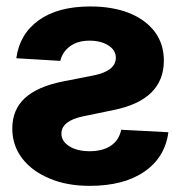

<svg xmlns="http://www.w3.org/2000/svg" viewBox="-20 -573 569 603"><path d="M169.4 -381.8 31.2 -390.1Q41.5 -466.3 101.8 -509.5Q162.1 -552.7 263.7 -552.7Q333 -552.7 385.3 -532.2Q437.5 -511.2 466.1 -473.1Q494.6 -435.1 494.6 -382.8Q494.6 -259.3 336.9 -227.5L242.7 -208Q172.9 -193.8 172.9 -153.3Q172.9 -129.4 197.5 -113.8Q222.2 -98.1 261.2 -98.1Q302.2 -98.1 327.9 -115.2Q353.5 -132.3 360.8 -165.5L508.8 -157.7Q498.5 -79.1 433.8 -34.2Q369.1 10.7 261.7 10.7Q189.9 10.7 136.2 -12.2Q80.6 -35.2 49.6 -75.7Q18.6 -116.2 18.6 -169.4Q18.6 -228 57.6 -264.4Q96.7 -300.8 176.3 -316.9L275.4 -336.4Q343.8 -350.6 343.8 -391.6Q343.8 -415.5 320.3 -430.4Q296.9 -445.3 261.2 -445.3Q223.6 -445.3 199.7 -427.5Q175.8 -409.7 169.4 -381.8Z"/></svg>

Font: Inter Tight Stencil
Style: Bold
Weight: 700
Designer: Rasmus Andersson
Foundry: rsms
Version: Version 3.004;Glyphs 3.1.2 (3151)